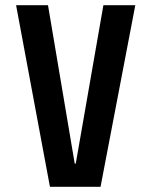

<svg xmlns="http://www.w3.org/2000/svg" viewBox="-20 -720 590 740"><path d="M172.5 0 42 -700H165L268 -89.5H272L378.5 -700H501.5L367.5 0Z"/></svg>

Font: Trispace SemiCondensed Medium
Style: Regular
Weight: 500
Width: 4
Designer: Tyler Finck
Foundry: Etcetera Type Company
Version: Version 1.210; ttfautohint (v1.8.3)